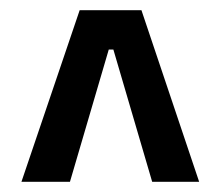

<svg xmlns="http://www.w3.org/2000/svg" viewBox="-20 -676 432 376"><path d="M22 -320 136 -656H257L370 -320H278L202 -579H193L117 -320Z"/></svg>

Font: Bricolage Grotesque 10pt Condensed
Style: Regular
Weight: 400
Width: 3
Designer: Mathieu Triay
Foundry: Atelier Triay
Version: Version 1.000; ttfautohint (v1.8.4.7-5d5b);gftools[0.9.29]